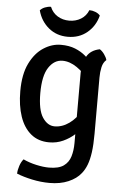

<svg xmlns="http://www.w3.org/2000/svg" viewBox="-61 -743 650 1007"><g transform="rotate(5 264.0 -239.5)"><path d="M479.5 -447.5Q463 -433.5 457.2 -407.8Q451.5 -382 451.5 -353V-57Q451.5 0.5 446 40.2Q440.5 80 430 107.2Q419.5 134.5 403.5 154Q380 184 337.5 202.2Q295 220.5 238.5 220.5Q192.5 220.5 146 210.5Q99.5 200.5 65 186.5Q65.5 167.5 73 145Q80.5 122.5 92.5 109Q124 124 161.5 132.2Q199 140.5 228.5 140.5Q279.5 140.5 305.8 121.8Q332 103 341.5 71.2Q351 39.5 351 1V-369Q351 -417 371.2 -454.2Q391.5 -491.5 440.5 -501Q453 -493.5 464.5 -477.5Q476 -461.5 479.5 -447.5ZM44 -246Q44 -335 72.2 -392.5Q100.5 -450 144.5 -478.2Q188.5 -506.5 235.5 -506.5Q279 -506.5 311 -493.5Q343 -480.5 366.2 -460.5Q389.5 -440.5 406 -419.5L392 -331Q365.5 -372 327.2 -398Q289 -424 251.5 -424Q207.5 -424 178.5 -380.2Q149.5 -336.5 149.5 -245Q149.5 -156 175.8 -116.8Q202 -77.5 239 -77.5Q279 -77.5 315.8 -103.8Q352.5 -130 373 -170.5L388.5 -91Q375 -68 350 -45.2Q325 -22.5 291.2 -7Q257.5 8.5 218 8.5Q160.5 8.5 121.8 -23.5Q83 -55.5 63.5 -112.8Q44 -170 44 -246ZM425 -677Q410.5 -621 368.5 -586.2Q326.5 -551.5 267 -551.5Q208 -551.5 166 -586.2Q124 -621 109 -677Q118.5 -688 134.2 -694.2Q150 -700.5 166 -700.5Q178.5 -670 205.5 -653.2Q232.5 -636.5 267 -636.5Q301.5 -636.5 328.8 -653.2Q356 -670 368 -700.5Q384 -700.5 400 -694.2Q416 -688 425 -677Z"/></g></svg>

Font: Signika
Style: Regular
Weight: 400
Designer: Anna Giedry
Foundry: Anna Giedry
Version: Version 2.001